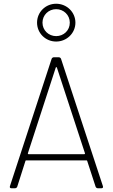

<svg xmlns="http://www.w3.org/2000/svg" viewBox="-20 -1006 602 1026"><path d="M280 -784C337 -784 383 -829 383 -885C383 -941 337 -986 280 -986C223 -986 178 -941 178 -885C178 -829 223 -784 280 -784ZM280 -957C320 -957 353 -926 353 -885C353 -843 320 -813 280 -813C240 -813 207 -844 207 -885C207 -926 240 -957 280 -957ZM503 0H522C529 0 532 -4 530 -11L306 -692C304 -697 299 -700 294 -700H268C263 -700 258 -697 256 -692L33 -11C31 -4 34 0 41 0H60C65 0 70 -3 72 -8L116 -146C117 -149 118 -149 120 -149H442C444 -149 445 -149 446 -146L491 -8C493 -3 498 0 503 0ZM129 -187 278 -645C279 -648 283 -648 284 -645L434 -187C435 -185 433 -182 430 -182H133C130 -182 128 -185 129 -187Z"/></svg>

Font: Barlow ExtraLight
Style: Regular
Weight: 275
Designer: Jeremy Tribby
Foundry: Tribby Type
Version: Version 1.422;hotconv 1.0.109;makeotfexe 2.5.65596